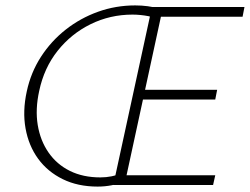

<svg xmlns="http://www.w3.org/2000/svg" viewBox="-20 -684 924 710"><path d="M341 6Q268 6 212 -21.5Q156 -49 121 -97Q86 -145 74.5 -209Q63 -273 79 -346Q94 -416 131.5 -474Q169 -532 223 -574.5Q277 -617 342.5 -640.5Q408 -664 480 -664Q504 -664 526.5 -661Q549 -658 569 -652L555 -615Q545 -621 530 -624Q515 -627 499.5 -628.5Q484 -630 470 -630Q387 -630 315 -594.5Q243 -559 193 -496Q143 -433 125 -348Q110 -280 119.5 -222Q129 -164 159.5 -120Q190 -76 238.5 -52Q287 -28 351 -28Q373 -28 392.5 -32Q412 -36 432 -45L444 -13Q419 -4 393.5 1Q368 6 341 6ZM482 -316 489 -352H783L776 -316ZM399 0 542 -658H884L877 -622H575L448 -36H776L768 0Z"/></svg>

Font: Ysabeau ExtraLight
Style: Italic
Weight: 250
Italic angle: -12°
Version: Version 2.000;gftools[0.9.27.dev2+g8671c4b]